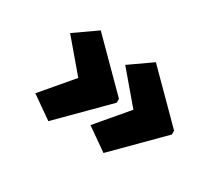

<svg xmlns="http://www.w3.org/2000/svg" viewBox="-95 -720 1045 914"><g transform="rotate(30 427.5 -262.5)"><path d="M537 -13 417 -97 585 -295V-230L417 -428L537 -512L775 -273V-252ZM234 -13 114 -97 282 -295V-230L114 -428L234 -512L472 -273V-252Z"/></g></svg>

Font: Lexend Peta Black
Style: Regular
Weight: 900
Version: Version 1.007